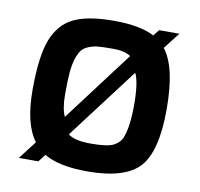

<svg xmlns="http://www.w3.org/2000/svg" viewBox="-66 -605 708 679"><g transform="rotate(10 288.0 -265.5)"><path d="M93 -65Q49 -123 49 -245Q49 -367 72.5 -427Q96 -487 146.5 -511.5Q197 -536 291 -536Q385 -536 436 -509L453 -531H526L480 -472Q528 -412 528 -260.5Q528 -109 476.5 -52Q425 5 289 5Q187 5 134 -27L113 0H43ZM178 -171 368 -423Q346 -438 304.5 -438Q263 -438 247 -436Q231 -434 215.5 -427.5Q200 -421 191.5 -409.5Q183 -398 176.5 -377.5Q170 -357 167.5 -328.5Q165 -300 165 -250Q165 -200 178 -171ZM395 -134Q412 -174 412 -255.5Q412 -337 396 -368L203 -113Q225 -94 284.5 -94Q344 -94 365.5 -105Q387 -116 395 -134Z"/></g></svg>

Font: Exo
Style: DemiBold
Weight: 600
Designer: Natanael Gama
Version: Version 1.00